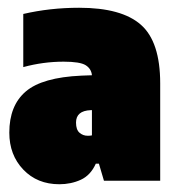

<svg xmlns="http://www.w3.org/2000/svg" viewBox="-20 -771 459 495"><path d="M133 -296Q76 -296 40 -333.8Q4 -371.5 4 -429Q4 -499 46.5 -535.2Q89 -571.5 190 -576L217 -577Q215.5 -593.5 201 -602.8Q186.5 -612 144 -612Q91.5 -612 40 -598V-735Q109 -751 184 -751Q293.5 -751 343.2 -707.2Q393 -663.5 393 -556V-305H248L235 -349H227Q213.5 -319 188.2 -307.5Q163 -296 133 -296ZM176 -455Q176 -436.5 185 -428.8Q194 -421 206 -421Q208.5 -421 211.8 -421.2Q215 -421.5 217 -422V-487H214Q176 -485.5 176 -455Z"/></svg>

Font: Encode Sans Condensed Black
Style: Regular
Weight: 900
Width: 3
Designer: Multiple Designers
Foundry: Impallari Type
Version: Version 3.000; ttfautohint (v1.8.3) -l 8 -r 50 -G 200 -x 14 